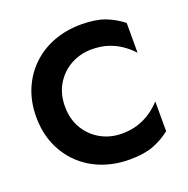

<svg xmlns="http://www.w3.org/2000/svg" viewBox="-129 -837 954 973"><g transform="rotate(-20 348.0 -350.0)"><path d="M191 -350Q191 -420 222.5 -471Q254 -522 305 -549.5Q356 -577 416 -577Q466 -577 505 -564Q544 -551 575.5 -529Q607 -507 630 -481V-642Q587 -676 536.5 -695Q486 -714 409 -714Q329 -714 260.5 -688Q192 -662 141.5 -613Q91 -564 63.5 -497.5Q36 -431 36 -350Q36 -269 63.5 -202.5Q91 -136 141.5 -87Q192 -38 260.5 -12Q329 14 409 14Q486 14 536.5 -5Q587 -24 630 -58V-219Q607 -193 575.5 -171Q544 -149 505 -136Q466 -123 416 -123Q356 -123 305 -150.5Q254 -178 222.5 -229.5Q191 -281 191 -350Z"/></g></svg>

Font: Jost SemiBold
Style: Regular
Weight: 600
Version: Version 3.710